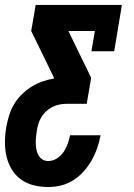

<svg xmlns="http://www.w3.org/2000/svg" viewBox="-22 -550 542 775"><path d="M173 205Q143 205 114.5 198Q86 191 63.5 175Q41 159 26 134.5Q11 110 4.5 82.5Q-2 55 -2 25Q-2 -5 3 -35Q7 -58 14 -81.5Q21 -105 33.5 -127Q46 -149 64 -167Q82 -185 103 -198.5Q124 -212 147.5 -220.5Q171 -229 195 -233L196 -236L104 -425L122 -530H470L439 -343H347L361 -425H254L346 -236L328 -131H247Q232 -131 217.5 -128Q203 -125 189 -118Q175 -111 163.5 -100Q152 -89 144 -75.5Q136 -62 132 -47Q128 -32 126 -18Q124 -6 123 6.5Q122 19 122.5 31.5Q123 44 125.5 56Q128 68 134 78Q140 88 150 94Q160 100 173 100Q191 100 207.5 89.5Q224 79 234.5 63.5Q245 48 251 31Q257 14 261 -4H384Q379 22 370.5 47Q362 72 348.5 96Q335 120 316.5 141Q298 162 274.5 177Q251 192 225 198.5Q199 205 173 205Z"/></svg>

Font: Iosevka Slab Extrabold Oblique
Style: Regular
Weight: 800
Italic angle: -9°
Monospace: yes
Designer: Belleve Invis
Foundry: Belleve Invis
Version: Version 11.1.1; ttfautohint (v1.8.3)